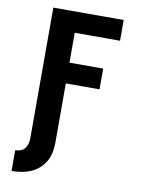

<svg xmlns="http://www.w3.org/2000/svg" viewBox="-102 -803 804 1094"><g transform="rotate(10 300.0 -256.0)"><path d="M43 223V103Q59 103 74 97.5Q89 92 98.5 79.5Q108 67 112 52Q116 37 116 21V-735H523V-615H261V-442H456V-322H261V21Q261 49 255.5 77Q250 105 236 129.5Q222 154 200.5 173Q179 192 153 203Q127 214 99.5 218.5Q72 223 43 223Z"/></g></svg>

Font: Iosevka Heavy Extended
Style: Regular
Weight: 900
Width: 7
Monospace: yes
Designer: Belleve Invis
Foundry: Belleve Invis
Version: Version 32.5.0; ttfautohint (v1.8.4)